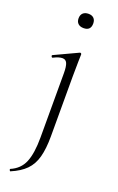

<svg xmlns="http://www.w3.org/2000/svg" viewBox="-167 -635 590 960"><g transform="rotate(20 127.5 -155.0)"><path d="M161 -388Q161 -381 160 -349.5Q159 -318 159 -271V48Q159 114 147 158.5Q135 203 106.5 232Q78 261 28 282Q26 283 23.5 277.5Q21 272 23 271Q73 250 92.5 203Q112 156 112 71V-270Q112 -306 105 -322.5Q98 -339 80 -339Q71 -339 59.5 -335.5Q48 -332 32 -324Q28 -323 25.5 -328.5Q23 -334 27 -336L151 -394Q153 -395 154 -395Q157 -395 159 -393Q161 -391 161 -388ZM127 -516Q108 -516 97.5 -526Q87 -536 87 -554Q87 -572 97.5 -582Q108 -592 127 -592Q145 -592 155 -582Q165 -572 165 -554Q165 -516 127 -516Z"/></g></svg>

Font: Cormorant Light Light
Style: Regular
Weight: 300
Version: Version 4.000